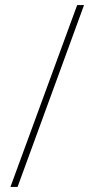

<svg xmlns="http://www.w3.org/2000/svg" viewBox="-20 -734 366 754"><path d="M310 -714H283L21 0H49Z"/></svg>

Font: Noto Sans Gujarati UI Condensed Thin
Style: Regular
Weight: 100
Width: 3
Designer: Jelle Bosma - Monotype Design Team, Universal Thirst
Foundry: Monotype Imaging Inc.
Version: Version 2.106